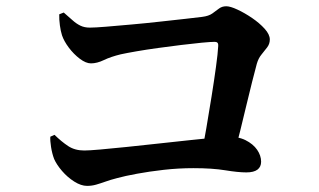

<svg xmlns="http://www.w3.org/2000/svg" viewBox="-20 -672 1040 625"><path d="M172.8 -625.4 187.5 -631.2Q203.6 -617.3 216.1 -606.1Q228.6 -594.8 241.7 -588.5Q254.8 -582.1 272.5 -582.1Q289 -582.1 325.6 -585.1Q362.1 -588.1 408.5 -592.3Q454.9 -596.4 501.2 -601.6Q547.5 -606.7 584.5 -610.8Q621.6 -615 637.6 -617Q659.5 -619.7 671.4 -628.3Q683.3 -637 693.1 -644.3Q702.9 -651.6 716.5 -651.6Q729.8 -651.6 753.1 -640.7Q776.5 -629.8 800.6 -613.4Q824.8 -596.9 841.6 -578.3Q858.3 -559.7 858.3 -543.5Q858.3 -529.4 849.9 -518.1Q841.5 -506.9 831.3 -494.6Q821.2 -482.4 816 -464.5Q809.4 -439 800.4 -404.4Q791.5 -369.8 782 -329.2Q772.4 -288.6 761.9 -246.1Q751.3 -203.6 740.4 -162.4H634.4Q642.6 -203.1 651.6 -254.6Q660.5 -306.1 668.8 -358.6Q677.2 -411.1 683.1 -454.6Q689.1 -498.1 690.4 -522.9Q691.4 -535.8 679.2 -535.8Q666.2 -535.8 636.7 -533Q607.2 -530.2 570 -525.6Q532.8 -521 494.1 -515.7Q455.5 -510.4 423.5 -504.8Q391.4 -499.2 373.1 -495.2Q340.6 -487.3 318.2 -476.5Q295.8 -465.7 276.1 -465.7Q259.7 -465.7 239.8 -480.7Q219.9 -495.8 203.9 -517.1Q188 -538.5 181.8 -557.2Q177.4 -571.1 174.9 -589.7Q172.4 -608.4 172.8 -625.4ZM143.8 -227 157.5 -233.1Q179.8 -211.2 201.6 -196.7Q223.5 -182.1 254.4 -182.1Q269.5 -182.1 306.1 -185.3Q342.7 -188.5 391.9 -193.6Q441 -198.7 493.7 -204.5Q546.4 -210.2 593.5 -215.3Q640.6 -220.4 674 -223.6Q707.4 -226.8 716.8 -226.8Q753.9 -228.3 778.9 -215.9Q803.9 -203.4 817 -184.5Q830 -165.5 830 -145.6Q830 -129 818.2 -119.9Q806.3 -110.8 781.9 -110.8Q755.1 -110.8 713.2 -117.7Q671.4 -124.6 609.3 -124.6Q561.3 -124.6 513.2 -119.2Q465.1 -113.7 425.7 -106.4Q386.2 -99.1 361.5 -92.3Q339.3 -86.6 323 -80.7Q306.7 -74.9 292.7 -70.9Q278.7 -66.9 263.6 -66.9Q243.9 -66.9 221.8 -80.9Q199.7 -94.9 182.1 -115.3Q164.4 -135.8 156.2 -154.5Q149.5 -172.1 146.2 -193.4Q142.9 -214.6 143.8 -227Z"/></svg>

Font: Noto Serif KR
Style: Regular
Weight: 200
Designer: Ryoko NISHIZUKA 西塚涼子 (kana & ideographs); Frank Grießhammer (Latin, Greek & Cyrillic); Wenlong ZHANG 张文龙 (bopomofo); San
Foundry: Adobe
Version: Version 2.001;hotconv 1.1.0;makeotfexe 2.6.0